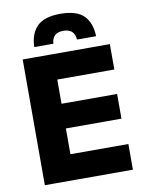

<svg xmlns="http://www.w3.org/2000/svg" viewBox="-91 -896 729 961"><g transform="rotate(-10 273.0 -416.0)"><path d="M58 0V-639H211V0ZM103.5 0V-130.5H505.5V0ZM147.5 -261.5V-387H493.5V-261.5ZM103 -510V-639H501V-510ZM283 -831.5Q365.5 -831.5 402 -794.5Q438.5 -757.5 440 -690H343Q341.5 -716 327 -730.5Q312.5 -745 283 -745Q253 -745 238.8 -730.5Q224.5 -716 223 -690H126Q127.5 -757.5 164.2 -794.5Q201 -831.5 283 -831.5Z"/></g></svg>

Font: Anek Latin
Style: Bold
Weight: 700
Designer: Yesha Goshar
Foundry: Ek Type
Version: Version 1.003